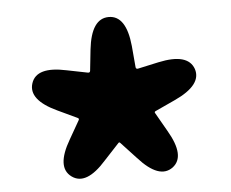

<svg xmlns="http://www.w3.org/2000/svg" viewBox="-39 -864 607 505"><g transform="rotate(-5 264.5 -611.5)"><path d="M222 -445Q168 -384 131 -411Q94 -438 135 -508L163 -557Q165 -561 160 -563L109 -587Q36 -621 50 -664Q64 -707 143 -690L198 -679Q203 -678 204 -683L210 -739Q219 -820 265 -820Q311 -820 319 -739L324 -682Q325 -677 330 -678L385 -690Q464 -707 479 -664Q493 -621 419 -587L367 -563Q362 -561 365 -557L393 -508Q434 -438 398 -411Q361 -384 307 -444L267 -487Q264 -491 261 -487Z"/></g></svg>

Font: Resource Han Rounded KR Heavy
Style: Regular
Weight: 900
Designer: Cyano Hao (round all glyphs); Ryoko NISHIZUKA 西塚涼子 (kana, bopomofo & ideographs); Paul D. Hunt (Latin, Greek & Cyrillic)
Foundry: Cyano Hao
Version: 0.990